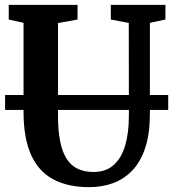

<svg xmlns="http://www.w3.org/2000/svg" viewBox="-20 -763 713 791"><path d="M347.5 8Q259 8 198.8 -24.5Q138.5 -57 107.8 -125.5Q77 -194 77 -302V-669L16 -682.5V-743H299.5V-682.5L219 -668V-286Q219 -224.5 227.8 -180.8Q236.5 -137 254.5 -109Q272.5 -81 300 -67.8Q327.5 -54.5 365.5 -54.5Q416 -54.5 448 -82.8Q480 -111 495.5 -163.2Q511 -215.5 511 -287L510.5 -668.5L436.5 -682.5V-743H661.5V-682.5L597.5 -669V-294.5Q597.5 -213.5 579 -156Q560.5 -98.5 526.5 -62.2Q492.5 -26 447 -9Q401.5 8 347.5 8ZM673 -371.5V-310H1V-371.5Z"/></svg>

Font: Merriweather 24pt SemiCondensed
Style: Bold
Weight: 700
Width: 4
Designer: Eben Sorkin
Foundry: Eben Sorkin
Version: Version 2.100